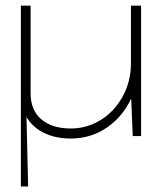

<svg xmlns="http://www.w3.org/2000/svg" viewBox="-20 -484 575 683"><path d="M445.8 -131.8Q415 -66.9 358.6 -29.1Q302.2 8.8 231.9 8.8Q177.2 8.8 136.5 -11.2Q95.7 -31.2 74.2 -67.9L80.1 179.2H54.2V-151.9V-194.8V-463.9H88.9V-151.9Q88.9 -91.8 127.2 -59.3Q165.5 -26.9 231.9 -26.9Q288.6 -26.9 337.4 -56.6Q386.2 -86.4 416 -140.1Q445.8 -193.8 445.8 -258.8V-463.9H481.9V0H452.1L446.8 -131.8Z"/></svg>

Font: RawengulkSans
Style: Regular
Weight: 500
Designer: gluk (gluksza@wp.pl)
Foundry: gluk (gluksza@wp.pl)
Version: Version 0.94